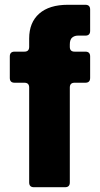

<svg xmlns="http://www.w3.org/2000/svg" viewBox="-20 -783 418 803"><path d="M122 0Q102 0 102 -20V-417Q102 -437 82 -437H41Q21 -437 21 -457V-547Q21 -567 41 -567H82Q102 -567 102 -587V-622Q102 -689 144 -726Q186 -763 264 -763H337Q357 -763 357 -743V-654Q357 -634 337 -634H305Q292 -634 282 -626Q272 -618 272 -597V-587Q272 -567 292 -567H337Q357 -567 357 -547V-457Q357 -437 337 -437H292Q272 -437 272 -417V-20Q272 0 252 0Z"/></svg>

Font: Open Sauce Two Black
Style: Regular
Weight: 900
Designer: Alfredo Marco Pradil
Foundry: Creative Sauce Fz LLC
Version: Version 1.477